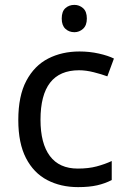

<svg xmlns="http://www.w3.org/2000/svg" viewBox="-20 -757 520 787"><path d="M300 10Q229 10 173.5 -19Q118 -48 86.5 -109Q55 -170 55 -265Q55 -364 88 -426Q121 -488 177.5 -517Q234 -546 306 -546Q347 -546 385 -537.5Q423 -529 447 -517L420 -444Q396 -453 364 -461Q332 -469 304 -469Q146 -469 146 -266Q146 -169 184.5 -117.5Q223 -66 299 -66Q343 -66 376.5 -75Q410 -84 438 -97V-19Q411 -5 378.5 2.5Q346 10 300 10ZM285 -737Q305 -737 320.5 -723.5Q336 -710 336 -681Q336 -653 320.5 -639Q305 -625 285 -625Q263 -625 248 -639Q233 -653 233 -681Q233 -710 248 -723.5Q263 -737 285 -737Z"/></svg>

Font: Noto Sans Nushu
Style: Regular
Weight: 400
Designer: Lisa Huang
Foundry: Lisa Huang
Version: Version 1.003; ttfautohint (v1.8.4.7-5d5b)